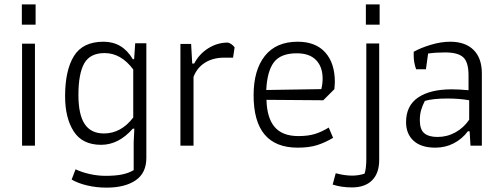

<svg xmlns="http://www.w3.org/2000/svg" viewBox="-20 -667 2299 879"><path d="M80 -647H143V-554H80ZM81 -467H140V0H81Z M308 155 326 108Q355 122 391.5 130Q428 138 463 138Q507 138 537.5 132Q568 126 592 112V-15L595 -78H588Q523 -4 443 -4Q357 -4 317.5 -65.5Q278 -127 278 -226Q278 -345 318.5 -410.5Q359 -476 454 -476Q541 -476 588 -396H594L599 -469H650V56Q650 125 601 158.5Q552 192 468 192Q421 192 379 182Q337 172 308 155ZM590 -129V-349Q534 -424 459 -424Q392 -424 365.5 -376.5Q339 -329 339 -232Q339 -143 367.5 -99.5Q396 -56 456 -56Q534 -56 590 -129Z M806 -466H855L860 -376H869Q892 -420 933.5 -446Q975 -472 1022 -472Q1029 -472 1039.5 -464.5Q1050 -457 1054 -450L1047 -403H1006Q955 -403 918.5 -380Q882 -357 866 -315V0H806Z M1141 -231Q1141 -346 1192.5 -411Q1244 -476 1343 -476Q1425 -476 1469 -427Q1513 -378 1513 -291Q1513 -281 1511 -259L1460 -208L1200 -210Q1202 -127 1237.5 -85.5Q1273 -44 1346 -44Q1390 -44 1421 -53.5Q1452 -63 1485 -83L1505 -36Q1468 -14 1431.5 -2.5Q1395 9 1343 9Q1141 9 1141 -231ZM1451 -259Q1457 -283 1457 -307Q1457 -361 1427 -392Q1397 -423 1339 -423Q1265 -423 1234 -382Q1203 -341 1199 -255Z M1655 -647H1718V-554H1655ZM1503 178 1517 126Q1557 137 1592 137Q1622 137 1649 128Q1657 105 1657 61V-468H1716V65Q1716 126 1683.5 158.5Q1651 191 1591 191Q1543 191 1503 178Z M1839 -108Q1839 -183 1894 -220.5Q1949 -258 2048 -258Q2081 -258 2125 -254V-322Q2125 -382 2101 -404.5Q2077 -427 2017 -427Q1975 -427 1940 -422L1930 -350H1885Q1874 -381 1874 -411V-430Q1906 -448 1952.5 -462Q1999 -476 2041 -476Q2110 -476 2148 -438.5Q2186 -401 2186 -331V0H2134L2130 -66H2122Q2096 -31 2057.5 -11Q2019 9 1973 9Q1908 9 1873.5 -22.5Q1839 -54 1839 -108ZM2128 -119V-208Q2083 -216 2028 -216Q1962 -216 1925 -205Q1913 -182 1907.5 -161.5Q1902 -141 1902 -117Q1902 -74 1922.5 -57Q1943 -40 1983 -40Q2027 -40 2065 -61Q2103 -82 2128 -119Z"/></svg>

Font: Athiti
Style: Regular
Weight: 400
Designer: CadsonDemak Team
Foundry: CadsonDemak
Version: Version 1.032